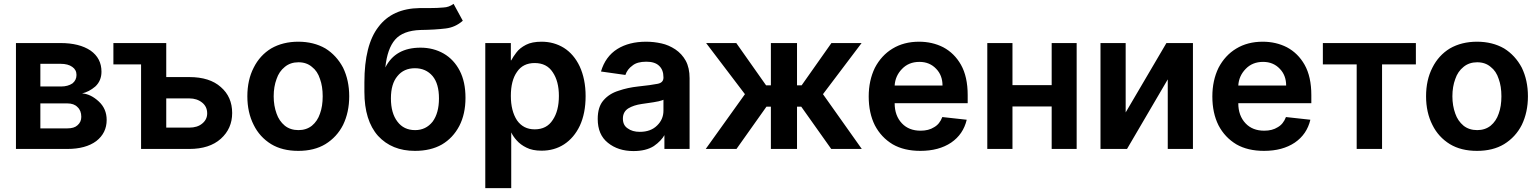

<svg xmlns="http://www.w3.org/2000/svg" viewBox="-20 -772 8009 999"><path d="M295 -548Q393 -548 451 -509Q508 -469 508 -399Q508 -352 476 -322Q443 -294 407 -286Q452 -283 494 -244Q535 -206 535 -148Q535 -80 481 -38Q426 3 330 3H63V-548ZM330 -104Q366 -104 383 -120Q403 -137 403 -164Q403 -197 383 -215Q365 -234 330 -234H190V-104ZM298 -322Q333 -322 357 -338Q378 -355 378 -382Q378 -409 356 -424Q334 -440 295 -440H190V-322Z M965 -371Q1071 -371 1129 -319Q1188 -268 1188 -184Q1188 -103 1129 -50Q1070 3 965 3H714V-437H570V-548H845V-371ZM965 -108Q1007 -108 1032 -129Q1058 -150 1058 -182Q1058 -217 1032 -238Q1005 -260 965 -260H845V-108Z M1391 -22Q1331 -59 1300 -122Q1267 -187 1267 -271Q1267 -356 1300 -420Q1332 -484 1391 -520Q1452 -555 1532 -555Q1612 -555 1673 -520Q1731 -484 1765 -420Q1797 -354 1797 -271Q1797 -188 1765 -122Q1733 -59 1673 -22Q1615 13 1532 13Q1449 13 1391 -22ZM1603 -118Q1632 -142 1645 -181Q1659 -219 1659 -271Q1659 -323 1645 -361Q1632 -402 1603 -424Q1575 -448 1533 -448Q1491 -448 1462 -424Q1432 -400 1419 -361Q1404 -321 1404 -271Q1404 -222 1419 -181Q1432 -143 1462 -118Q1491 -95 1533 -95Q1574 -95 1603 -118Z M2388 -664Q2349 -630 2300 -624Q2244 -617 2168 -616Q2077 -613 2036 -566Q1995 -519 1985 -421Q2037 -524 2168 -524Q2235 -524 2289 -493Q2342 -462 2372 -404Q2402 -346 2402 -263Q2402 -179 2370 -117Q2337 -54 2279 -20Q2221 13 2139 13Q2019 13 1947 -65Q1876 -145 1876 -294V-343Q1876 -538 1949 -632Q2021 -728 2164 -730H2190H2215Q2257 -730 2287 -733Q2316 -734 2340 -752ZM2231 -139Q2264 -184 2264 -260Q2264 -336 2231 -376Q2196 -417 2139 -417Q2081 -417 2048 -376Q2014 -336 2014 -260Q2014 -183 2048 -139Q2081 -95 2140 -95Q2196 -95 2231 -139Z M2638 -548V-458H2640Q2650 -477 2667 -499Q2684 -522 2717 -539Q2748 -555 2798 -555Q2862 -555 2914 -523Q2966 -490 2996 -427Q3027 -360 3027 -272Q3027 -183 2997 -118Q2967 -55 2915 -21Q2864 12 2798 12Q2750 12 2719 -4Q2688 -19 2668 -42Q2650 -62 2640 -83V207H2505V-548ZM2670 -146Q2703 -99 2762 -99Q2825 -99 2856 -148Q2888 -195 2888 -273Q2888 -349 2856 -396Q2825 -444 2762 -444Q2701 -444 2670 -398Q2638 -353 2638 -273Q2638 -195 2670 -146Z M3143 -29Q3090 -71 3090 -153Q3090 -216 3120 -250Q3150 -285 3199 -300Q3245 -316 3300 -322Q3367 -329 3402 -336Q3432 -342 3432 -368V-370Q3432 -409 3409 -430Q3387 -451 3343 -451Q3295 -451 3271 -431Q3244 -412 3234 -382L3107 -400Q3130 -478 3192 -517Q3253 -555 3342 -555Q3382 -555 3422 -546Q3459 -538 3494 -515Q3528 -492 3548 -456Q3568 -419 3568 -365V3H3437V-72H3439Q3421 -39 3382 -12Q3341 14 3276 14Q3196 14 3143 -29ZM3399 -119Q3432 -151 3432 -196V-253Q3430 -251 3407 -245Q3377 -239 3360 -237Q3336 -233 3319 -231Q3277 -225 3249 -208Q3221 -190 3221 -155Q3221 -120 3246 -104Q3270 -86 3309 -86Q3366 -86 3399 -119Z M3654 -548H3811L3966 -328H3991V-548H4127V-328H4151L4306 -548H4463L4262 -282L4464 3H4305L4149 -217H4127V3H3991V-217H3968L3812 3H3652L3856 -282Z M4625 -21Q4565 -57 4532 -120Q4500 -184 4500 -270Q4500 -353 4532 -419Q4566 -484 4624 -519Q4683 -555 4762 -555Q4831 -555 4888 -526Q4946 -495 4980 -435Q5015 -373 5015 -277V-235H4635Q4635 -170 4673 -130Q4709 -92 4770 -92Q4812 -92 4840 -110Q4869 -126 4883 -163L5010 -149Q4992 -73 4929 -30Q4865 13 4769 13Q4684 13 4625 -21ZM4884 -327Q4884 -380 4851 -414Q4817 -450 4764 -450Q4708 -450 4673 -413Q4638 -377 4635 -327Z M5452 -329V-548H5582V3H5452V-218H5248V3H5117V-548H5248V-329Z M6187 -548V3H6056V-359L5844 3H5706V-548H5837V-187L6049 -548Z M6413 -21Q6353 -57 6320 -120Q6288 -184 6288 -270Q6288 -353 6320 -419Q6354 -484 6412 -519Q6471 -555 6550 -555Q6619 -555 6676 -526Q6734 -495 6768 -435Q6803 -373 6803 -277V-235H6423Q6423 -170 6461 -130Q6497 -92 6558 -92Q6600 -92 6628 -110Q6657 -126 6671 -163L6798 -149Q6780 -73 6717 -30Q6653 13 6557 13Q6472 13 6413 -21ZM6672 -327Q6672 -380 6639 -414Q6605 -450 6552 -450Q6496 -450 6461 -413Q6426 -377 6423 -327Z M7347 -548V-437H7171V3H7039V-437H6863V-548Z M7524 -22Q7464 -59 7433 -122Q7400 -187 7400 -271Q7400 -356 7433 -420Q7465 -484 7524 -520Q7585 -555 7665 -555Q7745 -555 7806 -520Q7864 -484 7898 -420Q7930 -354 7930 -271Q7930 -188 7898 -122Q7866 -59 7806 -22Q7748 13 7665 13Q7582 13 7524 -22ZM7736 -118Q7765 -142 7778 -181Q7792 -219 7792 -271Q7792 -323 7778 -361Q7765 -402 7736 -424Q7708 -448 7666 -448Q7624 -448 7595 -424Q7565 -400 7552 -361Q7537 -321 7537 -271Q7537 -222 7552 -181Q7565 -143 7595 -118Q7624 -95 7666 -95Q7707 -95 7736 -118Z"/></svg>

Font: Sinter Bold
Style: Regular
Weight: 700
Foundry: Adobe & rsms
Version: Version 1.000